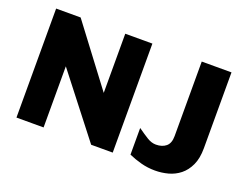

<svg xmlns="http://www.w3.org/2000/svg" viewBox="-106 -879 1419 1104"><g transform="rotate(20 604.0 -326.5)"><path d="M68 0V-667H218L546 -232L491 -116V-667H657V0H525L195 -424L234 -506V0ZM920 14Q875 14 834 3Q793 -8 757 -24V-187Q792 -162 819.5 -145Q847 -128 874 -128Q912 -128 935.5 -147.5Q959 -167 959 -211V-667H1141V-203Q1141 -141 1121.5 -99Q1102 -57 1070.5 -32Q1039 -7 1000 3.5Q961 14 920 14Z"/></g></svg>

Font: Maven Pro ExtraBold
Style: Regular
Weight: 800
Designer: Joe Prince
Foundry: Joe Prince
Version: Version 2.100